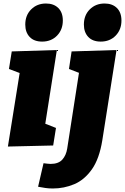

<svg xmlns="http://www.w3.org/2000/svg" viewBox="-20 -829 712 1094"><path d="M25 6 92 -413 31 -436 47 -536 304 -544 238 -124 299 -100 283 0ZM220 -592Q174 -592 149 -618.5Q124 -645 124 -689Q124 -742 157.5 -775.5Q191 -809 242 -809Q286 -809 312 -783.5Q338 -758 338 -712Q338 -660 305 -626Q272 -592 220 -592ZM197 235 228 101Q239 102 248.5 103.5Q258 105 268 105Q313 105 335 80.5Q357 56 363 17L430 -414L373 -436L388 -536L644 -544L563 -30Q546 76 503.5 136Q461 196 403 220.5Q345 245 281 245Q257 245 238 242Q219 239 197 235ZM554 -592Q508 -592 483 -618.5Q458 -645 458 -689Q458 -742 491.5 -775.5Q525 -809 576 -809Q620 -809 646 -783.5Q672 -758 672 -712Q672 -660 639 -626Q606 -592 554 -592Z"/></svg>

Font: Bitter Black
Style: Italic
Weight: 900
Italic angle: -9°
Designer: Sol Matas, and Bitter project Authors
Foundry: Sol Matas
Version: Version 2.001